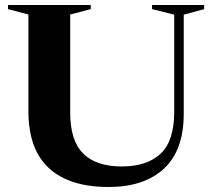

<svg xmlns="http://www.w3.org/2000/svg" viewBox="-20 -735 848 767"><path d="M676 -288.5V-676.5L587.5 -698.5V-715H795.5V-698.5L714 -676.5V-280.5Q714 -134.5 634.8 -61.2Q555.5 12 414 12Q257 12 175.2 -63.5Q93.5 -139 93.5 -291V-677L12 -698.5V-715H342.5V-698.5L260.5 -677V-284.5Q260.5 -173.5 312.2 -121.8Q364 -70 466.5 -70Q567 -70 621.5 -121Q676 -172 676 -288.5Z"/></svg>

Font: Newsreader 72pt SemiBold
Style: Regular
Weight: 600
Designer: Hugues Gentile
Foundry: Production Type
Version: Version 1.003; ttfautohint (v1.8.3)